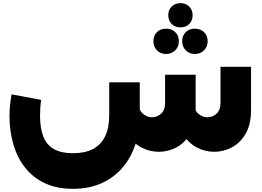

<svg xmlns="http://www.w3.org/2000/svg" viewBox="-20 -959 1656 1213"><path d="M441 234Q339 234 263.5 198.5Q188 163 138.5 100Q89 37 64.5 -46.5Q40 -130 40 -227Q40 -261 43.5 -295Q47 -329 53 -363L240 -328Q236 -303 234.5 -278Q233 -253 233 -227Q233 -150 253.5 -97Q274 -44 320 -17.5Q366 9 441 9Q516 9 567 -17.5Q618 -44 644 -97.5Q670 -151 670 -231V-439H863V-231Q863 -132 835.5 -47.5Q808 37 754 100Q700 163 621.5 198.5Q543 234 441 234ZM983 0Q925 0 872 -28Q819 -56 785 -114.5Q751 -173 751 -264L856 -309Q856 -264 882.5 -241Q909 -218 940 -218Q972 -218 997.5 -240.5Q1023 -263 1023 -309V-487H1216V-264Q1216 -173 1182 -114.5Q1148 -56 1095 -28Q1042 0 983 0ZM1333 0Q1275 0 1222 -28Q1169 -56 1135 -114.5Q1101 -173 1101 -264L1206 -309Q1206 -264 1232.5 -241Q1259 -218 1290 -218Q1322 -218 1347.5 -240.5Q1373 -263 1373 -309V-537H1566V-264Q1566 -173 1532 -114.5Q1498 -56 1445 -28Q1392 0 1333 0ZM1120 -939Q1154 -939 1175.5 -917.5Q1197 -896 1197 -863Q1197 -829 1175.5 -807.5Q1154 -786 1120 -786Q1086 -786 1064.5 -807.5Q1043 -829 1043 -863Q1043 -896 1064.5 -917.5Q1086 -939 1120 -939ZM1211 -778Q1246 -778 1269 -756Q1292 -734 1292 -699Q1292 -664 1269 -641Q1246 -618 1211 -618Q1176 -618 1153.5 -641Q1131 -664 1131 -699Q1131 -734 1153.5 -756Q1176 -778 1211 -778ZM1029 -778Q1064 -778 1087 -756Q1110 -734 1110 -699Q1110 -664 1087 -641Q1064 -618 1029 -618Q994 -618 971.5 -641Q949 -664 949 -699Q949 -734 971.5 -756Q994 -778 1029 -778Z"/></svg>

Font: Alexandria Black
Style: Regular
Weight: 900
Designer: Mohamed Gaber
Foundry: Kief Type Foundry
Version: Version 5.100